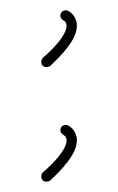

<svg xmlns="http://www.w3.org/2000/svg" viewBox="-20 -352 229 372"><path d="M70 -222C72 -222 75 -223 77 -224C96 -242 129 -274 129 -302C129 -311 125 -324 112 -331C110 -332 109 -332 107 -332C102 -332 97 -328 97 -322C97 -318 99 -315 102 -313C108 -310 109 -306 109 -302C109 -284 82 -256 63 -240C61 -238 60 -235 60 -232C60 -226 64 -222 70 -222ZM70 0C72 0 75 -1 77 -2C96 -20 129 -52 129 -80C129 -89 125 -102 112 -109C110 -110 109 -110 107 -110C102 -110 97 -106 97 -100C97 -96 99 -93 102 -91C108 -88 109 -84 109 -80C109 -62 82 -34 63 -18C61 -16 60 -13 60 -10C60 -4 64 0 70 0Z"/></svg>

Font: Mistral SingleLine Outline
Style: Regular
Weight: 300
Designer: François Chastanet, Élisa Garzelli, Anais Alves, Morgane Autin
Foundry: institut supérieur des arts et du design Toulouse / isdaT
Version: Version 1.000;Glyphs 3.3 (3337)